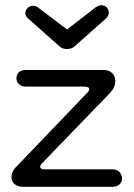

<svg xmlns="http://www.w3.org/2000/svg" viewBox="-20 -716 512 736"><path d="M107 -694C92 -694 77 -682 77 -666C77 -658 81 -651 88 -645L205 -541C214 -532 224 -528 237 -528C250 -528 260 -532 269 -541L386 -645C393 -651 397 -658 397 -667C397 -684 385 -696 368 -696C362 -696 355 -693 347 -688L237 -603L125 -688C120 -692 114 -694 107 -694ZM413 0C436 0 448 -17 448 -32C448 -49 435 -67 411 -67H152C140 -67 134 -70 134 -77C134 -81 137 -86 142 -91L402 -360C415 -374 422 -389 422 -406C422 -430 405 -448 376 -448H78C55 -448 43 -433 43 -416C43 -401 55 -384 78 -384H302C315 -384 322 -381 322 -374C322 -370 319 -365 314 -360L38 -72C29 -61 24 -50 24 -37C24 -17 39 0 67 0Z"/></svg>

Font: Dongle Light
Style: Regular
Weight: 300
Designer: Yanghee Ryu
Foundry: Yanghee Ryu
Version: Version 2.000